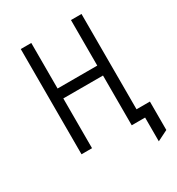

<svg xmlns="http://www.w3.org/2000/svg" viewBox="-201 -824 1017 1106"><g transform="rotate(-30 308.0 -271.0)"><path d="M529 158V0H479V-66H599V123ZM106 0V-700H176V-397H440V-700H510V0H440V-331H176V0Z"/></g></svg>

Font: Overpass Mono Light
Style: Regular
Weight: 300
Monospace: yes
Designer: Delve Withrington, Dave Bailey
Foundry: Delve Fonts LLC
Version: Version 4.000